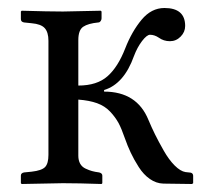

<svg xmlns="http://www.w3.org/2000/svg" viewBox="-20 -458 517 480"><path d="M32.2 0V-19Q32.2 -25.4 40 -26.9L59.1 -28.8Q84.5 -31.7 92.8 -40.5Q101.1 -49.3 101.1 -70.8V-356Q101.1 -377.4 91.8 -387.7Q82.5 -397.9 59.1 -399.9L40 -401.9Q32.2 -403.3 32.2 -410.2V-429.2L34.2 -431.2Q102.1 -429.2 137.2 -429.2L231.9 -431.2L233.9 -429.2V-412.1Q233.9 -408.2 231.4 -405Q229 -401.9 226.1 -401.9Q200.2 -399.4 188 -391.1Q175.8 -382.8 175.8 -357.9V-244.1Q222.7 -244.1 249 -267.6Q274.9 -290.5 293 -336.9Q309.6 -379.4 334 -408.7Q358.4 -438 391.1 -438Q442.9 -438 442.9 -393.1Q442.9 -377.9 431.6 -366.5Q420.4 -355 404.8 -355Q389.2 -355 377 -363.8Q366.2 -371.1 355 -371.1Q347.2 -371.1 335.2 -355.5Q323.2 -339.8 314.9 -317.9Q290 -248 240.2 -232.9V-229Q322.3 -229 351.1 -158.2Q358.9 -139.6 367.7 -121.8Q376.5 -104 389.4 -81.3Q402.3 -58.6 416.7 -44.2Q431.2 -29.8 443.8 -27.8L452.1 -26.9Q462.9 -26.9 462.9 -18.1V0L460 2L388.2 1Q370.6 0.5 354.7 -10.5Q338.9 -21.5 326.9 -40.3Q314.9 -59.1 306.9 -76.2Q298.8 -93.3 292 -112.8Q283.7 -136.7 276.4 -150.4Q268.1 -165.5 255.1 -179.2Q242.2 -192.9 222.7 -200Q203.1 -207 175.8 -209V-68.8Q175.8 -57.1 180.4 -48.8Q185.1 -40.5 194.1 -36.4Q203.1 -32.2 210.2 -30.3Q217.3 -28.3 228 -26.9Q235.8 -24.9 235.8 -19V0L233.9 2Q176.3 0 137.2 0L34.2 2Z"/></svg>

Font: Linux Libertine G
Style: Regular
Weight: 400
Designer: Philipp H. Poll
Foundry: Philipp H. Poll
Version: Version 4.7.5